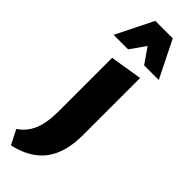

<svg xmlns="http://www.w3.org/2000/svg" viewBox="-362 -716 1010 1010"><g transform="rotate(45 143.0 -211.0)"><path d="M61 -16V-413L240 -442V-16Q240 113 183.5 188Q127 263 10 289L-31 208Q16 177 38.5 124Q61 71 61 -16ZM208 -504 117 -635 84 -711H214L317 -504ZM-19 -504 84 -711H214L181 -635L89 -504Z"/></g></svg>

Font: Ysabeau Infant Black
Style: Regular
Weight: 900
Designer: Christian Thalmann (Catharsis Fonts)
Version: Version 2.001;gftools[0.9.30]; featfreeze: ss01,ss02,lnum